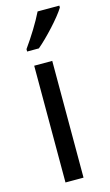

<svg xmlns="http://www.w3.org/2000/svg" viewBox="-119 -810 487 853"><g transform="rotate(-15 124.0 -383.0)"><path d="M248 -757V-766H148C126 -721 92 -666 57 -617V-606H111C154 -642 223 -716 248 -757ZM154 0V-537H71V0Z"/></g></svg>

Font: Noto Sans Lao Condensed
Style: Regular
Weight: 400
Width: 3
Designer: Monotype Design Team
Foundry: Monotype Imaging Inc.
Version: Version 2.004